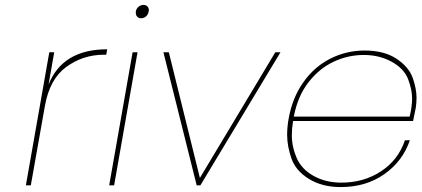

<svg xmlns="http://www.w3.org/2000/svg" viewBox="-20 -752 1711 779"><path d="M177 -409Q234 -552 415 -552L411 -530H402Q317 -530 249 -480.5Q181 -431 162 -321L105 0H85L180 -540H200Z M553 -678Q542 -678 536.5 -684.5Q531 -691 531 -700Q531 -702 531 -705Q533 -717 542 -724.5Q551 -732 562 -732Q573 -732 578.5 -725.5Q584 -719 584 -711Q584 -708 583 -705Q581 -693 572.5 -685.5Q564 -678 553 -678ZM538 -540 443 0H423L518 -540Z M791 -30 1097 -540H1118L793 0H778L643 -540H665Z M1365 -11Q1456 -11 1526 -57Q1596 -103 1623 -183H1643Q1614 -98 1539.5 -45.5Q1465 7 1362 7Q1287 7 1233.5 -26Q1180 -59 1162.5 -109Q1145 -159 1145 -205Q1145 -236 1151 -270Q1166 -355 1210.5 -418Q1255 -481 1320 -514Q1385 -547 1460 -547Q1539 -547 1589 -513.5Q1639 -480 1654.5 -436Q1670 -392 1670 -355Q1670 -335 1667 -315Q1660 -279 1656 -261H1169Q1164 -230 1164 -204Q1164 -157 1183.5 -111.5Q1203 -66 1252 -38.5Q1301 -11 1365 -11ZM1456 -529Q1392 -529 1333.5 -501.5Q1275 -474 1231.5 -418Q1188 -362 1172 -279H1642Q1652 -319 1652 -353Q1652 -389 1635.5 -431.5Q1619 -474 1569 -501.5Q1519 -529 1456 -529Z"/></svg>

Font: Fz Poppins Thin
Style: Italic
Weight: 100
Italic angle: -10°
Designer: Ninad Kale (Devanagari), Jonny Pinhorn (Latin)
Foundry: Indian Type Foundry
Version: Vit hóa bi Vntype.Com & FontZin.Com